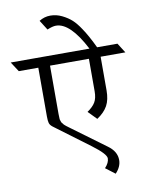

<svg xmlns="http://www.w3.org/2000/svg" viewBox="-164 -989 905 1162"><g transform="rotate(-10 289.0 -407.5)"><path d="M173 -318 174 -289Q174 -283 176.5 -277.5Q179 -272 179.5 -268.5Q180 -265 184.5 -260.5Q189 -256 190 -253.5Q191 -251 197.5 -245.5Q204 -240 206.5 -238Q209 -236 218.5 -229Q228 -222 232 -219L433 -71Q486 -33 486 20Q486 61 451 98L393 54Q420 25 420 -2Q420 -29 337 -91Q180 -207 125 -249Q109 -261 105 -274.5Q101 -288 101 -315V-615H-19L-58 -675H426Q337 -847 250 -847Q229 -847 196 -833L158 -893Q190 -913 227 -913Q264 -913 298.5 -896Q333 -879 356.5 -857.5Q380 -836 405 -798Q438 -749 473 -675H598L636 -615H484V-408Q484 -351 464 -314.5Q444 -278 399 -248L348 -300Q382 -323 397 -348Q412 -373 412 -415V-615H173Z"/></g></svg>

Font: Halant
Style: Regular
Weight: 400
Designer: Hitesh Malaviya (Devanagari), Satya Rajpurohit (Latin)
Foundry: Indian Type Foundry
Version: Version 1.101;PS 1.0;hotconv 1.0.78;makeotf.lib2.5.61930; tt